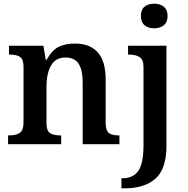

<svg xmlns="http://www.w3.org/2000/svg" viewBox="-20 -785 1021 1045"><path d="M747 -698Q747 -733 767 -749Q787 -765 819 -765Q851 -765 871.5 -748.5Q892 -732 892 -698Q892 -664 871.5 -647.5Q851 -631 819 -631Q787 -631 767 -647.5Q747 -664 747 -698ZM641 185H648Q705 185 733 144.5Q761 104 761 4V-421Q761 -461 739.5 -474.5Q718 -488 680 -488H677V-536H886V8Q886 134 826.5 187Q767 240 659 240H641ZM24 -48H29Q68 -48 88 -62Q108 -76 108 -118V-422Q108 -462 89.5 -475Q71 -488 33 -488H29V-536H216L229 -460H234Q263 -512 299 -530Q335 -548 389 -548Q469 -548 512 -500Q555 -452 555 -353V-119Q555 -76 571.5 -62Q588 -48 626 -48H630V0H430V-336Q430 -404 408 -438Q386 -472 336 -472Q282 -472 257.5 -428Q233 -384 233 -314V-114Q233 -74 252 -61Q271 -48 309 -48H313V0H24Z"/></svg>

Font: Noto Serif SemiBold
Style: Regular
Weight: 600
Designer: Monotype Design Team
Foundry: Monotype Imaging Inc.
Version: Version 1.001